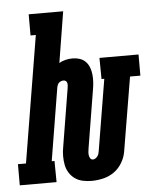

<svg xmlns="http://www.w3.org/2000/svg" viewBox="-92 -780 668 832"><g transform="rotate(-5 242.0 -363.5)"><path d="M273 8Q254 8 235 4Q216 0 201 -10.5Q186 -21 176 -37Q166 -53 162.5 -71.5Q159 -90 159 -110Q159 -130 163 -150L204 -400Q205 -406 205.5 -412Q206 -418 205 -423.5Q204 -429 199.5 -432.5Q195 -436 190 -436Q184 -436 178.5 -434Q173 -432 169 -428Q165 -424 163 -419Q161 -414 160 -409L108 -92H120L121 0H-39V-92H-4L87 -643H64V-735H214L178 -513Q191 -521 206.5 -524.5Q222 -528 237 -528Q253 -528 268 -523Q283 -518 293.5 -507Q304 -496 309.5 -481Q315 -466 316.5 -450Q318 -434 317 -418Q316 -402 313 -385L272 -135Q271 -127 270 -119.5Q269 -112 270 -104.5Q271 -97 275 -90.5Q279 -84 287 -84Q293 -84 298.5 -88Q304 -92 307.5 -97Q311 -102 312.5 -108Q314 -114 315 -120L366 -428H354L353 -520H523V-428H478L424 -105Q420 -81 406 -57.5Q392 -34 370.5 -19Q349 -4 323.5 2Q298 8 273 8Z"/></g></svg>

Font: Iosevka Curly Slab Heavy
Style: Italic
Weight: 900
Italic angle: -9°
Monospace: yes
Designer: Belleve Invis
Foundry: Belleve Invis
Version: Version 22.1.2; ttfautohint (v1.8.4)